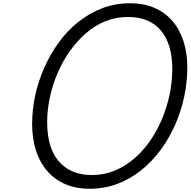

<svg xmlns="http://www.w3.org/2000/svg" viewBox="-20 -1150 1180 1189"><path d="M534 19Q453 19 387 -8.5Q321 -36 274.5 -88.5Q228 -141 203.5 -215.5Q179 -290 179 -383Q179 -470 198 -558.5Q217 -647 254 -730.5Q291 -814 343.5 -886.5Q396 -959 464 -1013.5Q532 -1068 613 -1099Q694 -1130 787 -1130Q868 -1130 933.5 -1102.5Q999 -1075 1045 -1023Q1091 -971 1115.5 -897.5Q1140 -824 1140 -732Q1140 -641 1120.5 -550.5Q1101 -460 1064 -376Q1027 -292 973.5 -220Q920 -148 853 -94.5Q786 -41 706 -11Q626 19 534 19ZM549 -66Q624 -66 689.5 -93Q755 -120 810.5 -167.5Q866 -215 910 -278.5Q954 -342 984.5 -416Q1015 -490 1031 -567.5Q1047 -645 1047 -722Q1047 -800 1029 -860Q1011 -920 976 -961.5Q941 -1003 890 -1024Q839 -1045 772 -1045Q699 -1045 633 -1018.5Q567 -992 511.5 -943.5Q456 -895 411.5 -832Q367 -769 336 -696Q305 -623 288.5 -546Q272 -469 272 -393Q272 -315 290 -254Q308 -193 343.5 -151.5Q379 -110 430.5 -88Q482 -66 549 -66Z"/></svg>

Font: Playwrite CU
Style: Regular
Weight: 400
Designer: Veronika Burian, José Scaglione
Foundry: TypeTogether
Version: Version 1.002